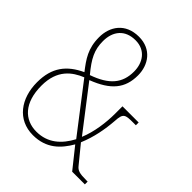

<svg xmlns="http://www.w3.org/2000/svg" viewBox="-205 -844 974 974"><g transform="rotate(45 282.0 -357.0)"><path d="M196 10C292 10 344 -45 381 -109L468 0H559V-20H549C501 -20 485 -25 470 -44L394 -137C422 -203 434 -271 439 -336C442 -393 454 -395 513 -395H530V-415H414V-362C414 -299 404 -222 378 -160L201 -390C313 -433 359 -489 359 -582C359 -656 314 -724 224 -724C126 -724 82 -655 82 -579C82 -498 114 -454 155 -401C69 -361 21 -302 21 -195C21 -79 85 10 196 10ZM185 -410C131 -475 110 -516 110 -579C110 -650 149 -699 224 -699C296 -699 331 -644 331 -581C331 -498 288 -446 185 -410ZM196 -15C111 -15 49 -75 49 -199C49 -312 112 -357 173 -382L366 -131C330 -63 277 -15 196 -15Z"/></g></svg>

Font: Noto Serif Myanmar Condensed Thin
Style: Regular
Weight: 100
Width: 3
Designer: Ben Mitchell and the Monotype Design Team
Foundry: Monotype Imaging Inc.
Version: Version 2.106